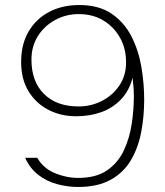

<svg xmlns="http://www.w3.org/2000/svg" viewBox="-20 -735 657 763"><path d="M290 8Q248 8 206 -3.5Q164 -15 131 -41Q98 -67 80 -108H128Q152 -66 198 -47Q244 -28 291 -28Q362 -28 405.5 -58Q449 -88 472 -137Q495 -186 503.5 -243Q512 -300 512 -354Q512 -367 511 -383.5Q510 -400 507 -426Q493 -373 460 -339Q427 -305 381.5 -289Q336 -273 282 -273Q222 -273 172.5 -298.5Q123 -324 93.5 -372Q64 -420 64 -489Q64 -559 93.5 -609.5Q123 -660 175 -687.5Q227 -715 295 -715Q373 -715 423.5 -680.5Q474 -646 502.5 -590Q531 -534 542 -468Q553 -402 553 -339Q553 -272 541 -209.5Q529 -147 500 -98Q471 -49 419.5 -20.5Q368 8 290 8ZM292 -312Q342 -312 385 -334Q428 -356 454.5 -395.5Q481 -435 481 -487Q481 -542 457 -585Q433 -628 391 -653.5Q349 -679 293 -679Q242 -679 199 -655.5Q156 -632 130.5 -591.5Q105 -551 105 -498Q105 -411 155 -361.5Q205 -312 292 -312Z"/></svg>

Font: Onest Thin
Style: Regular
Weight: 250
Designer: Dmitri Voloshin, Andrey Kudryavtsev
Foundry: Dmitri Voloshin, Andrey Kudryavtsev
Version: Version 1.000;gftools[0.9.33]